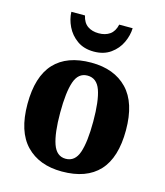

<svg xmlns="http://www.w3.org/2000/svg" viewBox="-115 -855 818 953"><g transform="rotate(15 294.0 -379.0)"><path d="M292 10Q175 10 108 -59.5Q41 -129 41 -270Q41 -411 105.5 -480.5Q170 -550 295 -550Q413 -550 480 -480.5Q547 -411 547 -270Q547 -129 482.5 -59.5Q418 10 292 10ZM294 -56Q342 -56 360.5 -110.5Q379 -165 379 -270Q379 -376 360 -429.5Q341 -483 293 -483Q246 -483 227.5 -429.5Q209 -376 209 -270Q209 -165 228 -110.5Q247 -56 294 -56ZM291 -606Q240 -606 205 -631Q170 -656 152 -693.5Q134 -731 133 -768H203Q211 -732 234 -716Q257 -700 291 -700Q325 -700 348 -716Q371 -732 379 -768H448Q447 -731 429.5 -693.5Q412 -656 377 -631Q342 -606 291 -606Z"/></g></svg>

Font: Noto Serif SemiCondensed ExtraBold
Style: Regular
Weight: 800
Width: 4
Designer: Monotype Design Team
Foundry: Monotype Imaging Inc.
Version: Version 2.015